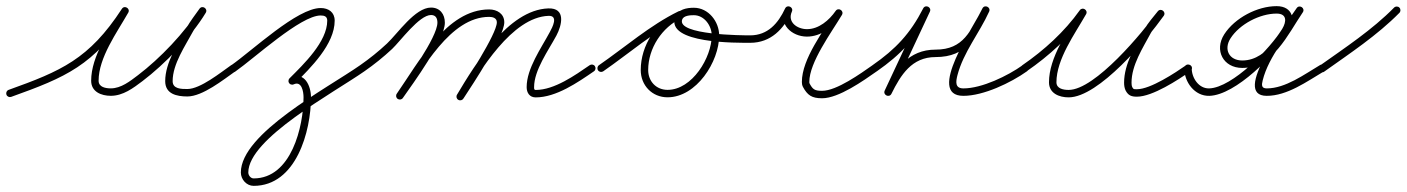

<svg xmlns="http://www.w3.org/2000/svg" viewBox="-25 -297 4535 619"><path d="M11.1 15.3C11.1 15.3 11.1 15.3 11.1 15.3C187 -47.8 277.5 -85.7 388.1 -255.5C392.3 -262 389.1 -268.5 383.9 -271.6C378.7 -274.8 371.4 -274.7 367.6 -267.9C328.7 -199.7 268.9 -116.7 268.9 -36.7C268.9 -1 301.6 11.9 332.2 11.9C371.6 11.9 404.3 -12.8 434.2 -35.4C506.7 -90.3 591.5 -178.2 638.3 -255.8C642.3 -262.4 639.5 -268.8 634.6 -272C629.7 -275.2 622.7 -275.2 618.2 -268.9C604 -249 588.7 -229.2 576.6 -208C576.6 -208 576.5 -207.9 576.5 -207.8C576.5 -207.8 576.4 -207.7 576.4 -207.7C548.5 -155.9 507.6 -95.5 507.6 -35.4C507.6 6.1 544.7 14 579 14C628.1 14 695.1 -40 733.9 -67.2C739.3 -71 740.6 -78.5 736.8 -83.9C733 -89.3 725.5 -90.6 720.1 -86.8C720.1 -86.8 720.1 -86.8 720.1 -86.8C686.9 -63.6 620.9 -10 579 -10C559.5 -10 531.6 -10 531.6 -35.4C531.6 -90.5 571.8 -148.5 597.6 -196.3C597.6 -196.3 597.5 -196.2 597.5 -196.2C597.5 -196.1 597.4 -196 597.4 -196C609.2 -216.6 624.1 -235.7 637.8 -255.1C642.2 -261.3 639.2 -267.9 634.1 -271.3C628.9 -274.6 621.7 -274.8 617.7 -268.2C572.5 -193.2 489.8 -107.6 419.8 -54.6C394.6 -35.5 365.4 -12.1 332.2 -12.1C315.8 -12.1 292.9 -15.9 292.9 -36.7C292.9 -111.4 352 -192.1 388.4 -256.1C392.3 -262.8 389.3 -269.2 384.2 -272.2C379.2 -275.3 372.2 -275.1 367.9 -268.5C262.3 -106.3 171.4 -67.7 2.9 -7.3C-3.3 -5.1 -6.5 1.8 -4.3 8.1C-2.1 14.3 4.8 17.5 11.1 15.3Z M716.2 -68.8C720 -63.4 727.5 -62 732.9 -65.8C796.3 -110.2 944.3 -247.1 1008.8 -247.1C1020.9 -247.1 1030 -243.9 1030 -230.5C1030 -162.5 953.8 -89.8 908.5 -44.5C903.8 -39.8 903.8 -32.2 908.5 -27.5C913.2 -22.8 920.8 -22.8 925.5 -27.5C925.5 -27.5 925.5 -27.5 925.5 -27.5C976.2 -78.3 1054 -154.1 1054 -230.5C1054 -257.6 1034.2 -271.1 1008.8 -271.1C933.1 -271.1 789.4 -134.7 719.1 -85.5C713.7 -81.7 712.4 -74.2 716.2 -68.8ZM922 -25.1C922 -25.1 922 -25.1 922 -25.1C947.9 -37 953.6 -0.9 953.6 16.6C953.6 110.7 914.3 278.2 792.7 278.2C783.1 278.2 775.5 268.1 775.5 259.1C775.5 149.7 1050.9 2.1 1149.9 -67.2C1155.3 -71 1156.6 -78.5 1152.8 -83.9C1149 -89.3 1141.5 -90.6 1136.1 -86.8C1028.5 -11.5 751.5 133 751.5 259.1C751.5 281.4 769.8 302.2 792.7 302.2C930.1 302.2 977.6 125.6 977.6 16.6C977.6 -20.1 956.8 -67.5 912 -46.9C906 -44.1 903.3 -37 906.1 -31C908.9 -25 916 -22.3 922 -25.1Z M1149.9 -67.2C1149.9 -67.2 1149.9 -67.2 1149.9 -67.2C1181.3 -89 1211.1 -113 1239.1 -139.1C1265.3 -163.7 1326.5 -248.6 1364.6 -248.6C1379.8 -248.6 1385.2 -238.1 1385.2 -224C1385.2 -176.3 1283.9 -37.6 1254.2 5.1C1250.4 10.6 1251.7 18.1 1257.1 21.8C1262.6 25.6 1270.1 24.3 1273.8 18.9C1273.8 18.9 1273.8 18.9 1273.8 18.9C1307.9 -29.9 1409.2 -167.5 1409.2 -224C1409.2 -251.3 1393.3 -272.6 1364.6 -272.6C1313.2 -272.6 1257.2 -189 1222.7 -156.7C1195.6 -131.3 1166.6 -108.1 1136.1 -86.8C1130.7 -83.1 1129.4 -75.6 1133.2 -70.1C1136.9 -64.7 1144.4 -63.4 1149.9 -67.2ZM1273.8 18.9C1273.8 18.9 1273.8 18.9 1273.8 18.9C1338.1 -73.3 1426 -242.6 1552.1 -242.6C1563.7 -242.6 1576.8 -238.9 1576.8 -225.1C1576.8 -187.1 1475.2 -32.9 1448.9 7.4C1445.3 13 1446.9 20.4 1452.4 24.1C1458 27.7 1465.4 26.1 1469.1 20.6C1499.3 -25.7 1600.8 -178 1600.8 -225.1C1600.8 -252.8 1577.4 -266.6 1552.1 -266.6C1414 -266.6 1324 -95 1254.2 5.1C1250.4 10.6 1251.7 18.1 1257.1 21.8C1262.6 25.6 1270.1 24.3 1273.8 18.9ZM1452.5 24.8C1458.2 28.2 1465.5 26.4 1468.9 20.7C1521.6 -67.6 1625.3 -241.7 1743.4 -245.9C1776.1 -247.1 1756 -209.2 1747.6 -193.7C1719.5 -141.2 1672.9 -76.2 1672.9 -16.1C1672.9 2 1682.3 17 1702 17C1768.2 17 1837.6 -31.2 1889.8 -67.1C1895.3 -70.9 1896.6 -78.3 1892.9 -83.8C1889.1 -89.3 1881.7 -90.6 1876.2 -86.9C1876.2 -86.9 1876.2 -86.9 1876.2 -86.9C1828.8 -54.3 1762.4 -7 1702 -7C1696.6 -7 1696.9 -11.5 1696.9 -16.1C1696.9 -70.9 1742.8 -133.9 1768.8 -182.3C1786.7 -215.8 1800.1 -271.9 1742.6 -269.9C1613.1 -265.3 1506.5 -89.1 1448.3 8.4C1444.9 14.1 1446.8 21.5 1452.5 24.8Z M1903.1 -70.2C1906.9 -64.7 1914.4 -63.4 1919.8 -67.1C2002.5 -124.3 2082.5 -194.6 2172.6 -238.7C2179.8 -242.2 2180.8 -249.2 2178.2 -254.6C2175.6 -260 2169.5 -263.7 2162.3 -260.4C2090.5 -227.1 2040.7 -150.4 2040.7 -71.2C2040.7 -21.8 2077.3 16.7 2127.2 16.7C2220.2 16.7 2293.6 -98.2 2293.6 -182.5C2293.6 -227.5 2258.9 -272 2212 -272C2188.8 -272 2160.4 -266.9 2151.7 -242C2151.7 -242 2151.7 -242 2151.7 -242C2151.7 -242 2151.7 -242 2151.7 -242C2120.8 -155.4 2353.3 -159.1 2394 -159C2400.6 -159 2406 -164.4 2406 -171C2406 -177.6 2400.6 -183 2394 -183C2394 -183 2394 -183 2394 -183C2370.6 -183 2156.4 -183.7 2174.3 -234C2174.3 -234 2174.3 -234 2174.3 -234C2174.3 -234 2174.3 -234 2174.3 -234C2178.9 -247.1 2200.6 -248 2212 -248C2245.5 -248 2269.6 -214.2 2269.6 -182.5C2269.6 -111.7 2206.5 -7.3 2127.2 -7.3C2090.5 -7.3 2064.7 -34.9 2064.7 -71.2C2064.7 -141.1 2109 -209.2 2172.4 -238.6C2179.6 -241.9 2180.6 -249.1 2178 -254.5C2175.4 -260 2169.2 -263.7 2162.1 -260.3C2070.8 -215.6 1989.9 -144.8 1906.2 -86.9C1900.7 -83.1 1899.4 -75.6 1903.1 -70.2Z M2394 -159C2394 -159 2394 -159 2394 -159C2460 -159.2 2501.5 -202.9 2527.9 -259.4C2531.2 -266.6 2527.4 -272.7 2521.9 -275.2C2516.4 -277.7 2509.3 -276.6 2506 -269.4C2483.6 -219 2527.4 -179.4 2575.9 -179C2622.7 -178.6 2663.4 -211.4 2688.9 -248.2C2693.3 -254.5 2690.2 -261.1 2685.1 -264.4C2679.9 -267.7 2672.7 -267.8 2668.7 -261.2C2630.4 -197.2 2560.2 -107.3 2560.2 -32.8C2560.2 -27.7 2560.9 -22.5 2563.2 -17.9C2563.2 -17.9 2563.2 -17.7 2563.3 -17.6C2563.4 -17.4 2563.4 -17.3 2563.4 -17.3C2578.2 10.1 2592 19.8 2625.3 19.8C2679.1 19.8 2758.8 -37 2801.9 -67.2C2807.3 -71 2808.6 -78.5 2804.8 -83.9C2801 -89.3 2793.5 -90.6 2788.1 -86.8C2750.1 -60.2 2672.5 -4.2 2625.3 -4.2C2600.2 -4.2 2594.9 -9.5 2584.6 -28.7C2584.6 -28.7 2584.6 -28.6 2584.7 -28.4C2584.8 -28.3 2584.8 -28.1 2584.8 -28.1C2584.2 -29.5 2584.2 -31.4 2584.2 -32.8C2584.2 -96.1 2655.1 -191.7 2689.3 -248.8C2693.3 -255.5 2690.4 -261.9 2685.5 -265.1C2680.6 -268.3 2673.5 -268.2 2669.1 -261.8C2648.3 -231.8 2614.6 -202.7 2576.1 -203C2545.2 -203.3 2512.7 -225.4 2528 -259.6C2531.2 -266.8 2527.4 -272.9 2522 -275.4C2516.6 -277.9 2509.5 -276.7 2506.1 -269.6C2483.8 -221.7 2450.3 -183.2 2394 -183C2387.3 -183 2382 -177.6 2382 -171C2382 -164.3 2387.4 -159 2394 -159Z M2801.9 -67.1C2801.9 -67.1 2801.9 -67.1 2801.9 -67.1C2879.3 -121 2929.3 -174.2 2972.7 -259C2976.3 -266 2972.5 -272.2 2967.1 -274.9C2961.6 -277.5 2954.5 -276.7 2951.1 -269.6C2909.9 -181.4 2868.6 -93.2 2827.3 -5.1C2824 2.1 2827.6 8.2 2833 10.8C2838.4 13.4 2845.4 12.4 2849 5.3C2879 -55.4 2914.6 -113 2991 -113C3093.4 -113 3120.3 -177.7 3163.6 -258.8C3167.2 -265.7 3163.5 -271.8 3158 -274.5C3152.5 -277.3 3145.3 -276.5 3142.1 -269.4C3116.6 -213.3 2958.3 12 3081 12C3145.7 12 3233.5 -29.9 3286 -67.2C3291.4 -71.1 3292.6 -78.6 3288.8 -84C3284.9 -89.4 3277.4 -90.6 3272 -86.8C3223.8 -52.4 3140.5 -12 3081 -12C3053.3 -12 3056.4 -33.8 3061.8 -54.7C3081.1 -128.7 3132.6 -190.5 3163.9 -259.5C3167.1 -266.6 3163.6 -272.6 3158.3 -275.2C3153 -277.8 3146.1 -277 3142.4 -270.1C3103.7 -197.6 3082.4 -137 2991 -137C2904.4 -137 2861.8 -74.8 2827.5 -5.3C2823.9 1.8 2827.7 8 2833.1 10.6C2838.6 13.2 2845.7 12.3 2849.1 5.1C2890.3 -83.1 2931.6 -171.2 2972.9 -259.4C2976.2 -266.5 2972.6 -272.6 2967.3 -275.3C2962 -277.9 2954.9 -276.9 2951.3 -269.9C2909.7 -188.6 2862.4 -138.5 2788.1 -86.9C2782.7 -83.1 2781.4 -75.6 2785.1 -70.1C2788.9 -64.7 2796.4 -63.4 2801.9 -67.1Z M3284.8 -67.1C3284.8 -67.1 3284.8 -67.1 3284.8 -67.1C3356.9 -116.7 3424.9 -178.5 3475.8 -250C3480.2 -256.2 3477 -262.8 3471.8 -266.1C3466.6 -269.4 3459.3 -269.5 3455.6 -262.9C3416.7 -194.7 3356.9 -111.7 3356.9 -31.7C3356.9 4 3389.6 16.9 3420.2 16.9C3517.5 16.9 3673.7 -171.4 3726.8 -246C3731.3 -252.4 3728.9 -259 3724.2 -262.6C3719.5 -266.1 3712.5 -266.6 3707.6 -260.5C3692.9 -241.9 3676.3 -223.5 3664.6 -203C3664.6 -203 3664.5 -202.9 3664.5 -202.8C3664.5 -202.7 3664.4 -202.7 3664.4 -202.7C3636.1 -149.7 3599 -92 3599 -30.3C3599 -21.5 3600.3 -12.5 3604.3 -4.5C3604.3 -4.5 3604.4 -4.4 3604.4 -4.4C3604.5 -4.3 3604.5 -4.2 3604.5 -4.2C3612.9 11 3622.8 14.7 3640.4 14.7C3690.5 14.7 3773.3 -39.5 3812.9 -67.2C3818.3 -71 3819.6 -78.5 3815.8 -83.9C3812 -89.3 3804.5 -90.6 3799.1 -86.8C3799.1 -86.8 3799.1 -86.8 3799.1 -86.8C3764.4 -62.6 3684.1 -9.3 3640.4 -9.3C3630.3 -9.3 3629.3 -8.9 3625.5 -15.8C3625.5 -15.8 3625.5 -15.7 3625.6 -15.6C3625.6 -15.5 3625.7 -15.5 3625.7 -15.5C3623.4 -19.9 3623 -25.4 3623 -30.3C3623 -87.3 3659.4 -142.3 3685.6 -191.3C3685.6 -191.3 3685.5 -191.3 3685.5 -191.2C3685.5 -191.1 3685.4 -191 3685.4 -191C3696.5 -210.5 3712.4 -228 3726.4 -245.5C3731.2 -251.6 3728.7 -258.4 3723.8 -262.1C3718.9 -265.7 3711.7 -266.3 3707.2 -260C3660.2 -193.7 3505.7 -7.1 3420.2 -7.1C3403.8 -7.1 3380.9 -10.9 3380.9 -31.7C3380.9 -106.4 3440 -187.1 3476.4 -251.1C3480.2 -257.7 3477.3 -264 3472.4 -267.1C3467.6 -270.2 3460.6 -270.1 3456.2 -264C3406.9 -194.7 3341 -134.9 3271.2 -86.9C3265.7 -83.1 3264.4 -75.7 3268.1 -70.2C3271.9 -64.7 3279.3 -63.4 3284.8 -67.1Z M3805 -89C3798.4 -89 3793 -83.6 3793 -77C3793 -32.5 3826.5 13.3 3873.9 12C3958.8 9.7 4088 -122.5 4129.6 -191.8C4153.2 -231.3 4143.8 -277.2 4090.7 -277.2C4028.3 -277.2 3955.8 -239 3922 -186.5C3889 -135.2 3918.4 -78 3980.1 -78C4078.7 -78 4127.1 -186.5 4175.1 -257.2C4179.6 -263.7 4176.8 -270.4 4171.8 -273.7C4166.8 -277.1 4159.5 -277.1 4155.2 -270.5C4124.5 -224 3942.7 12 4059 12C4124.8 12 4188.2 -34.1 4243.1 -66.7C4248.8 -70.1 4250.7 -77.4 4247.3 -83.1C4243.9 -88.8 4236.6 -90.7 4230.9 -87.3C4180.3 -57.3 4119.4 -12 4059 -12C4041.1 -12 4042.3 -23.5 4045.9 -38C4065.1 -115.6 4130.6 -189.6 4175.2 -257.3C4179.6 -263.9 4176.8 -270.6 4171.9 -273.9C4166.9 -277.2 4159.7 -277.2 4155.3 -270.6C4112.8 -208.1 4066.3 -102 3980.1 -102C3937.3 -102 3919.4 -138.1 3942.2 -173.5C3971.6 -219.2 4036.5 -253.2 4090.7 -253.2C4124.4 -253.2 4123 -227.5 4109 -204.2C4072.1 -142.7 3948.4 -14.1 3873.2 -12C3839.6 -11.1 3817 -46.1 3817 -77C3817 -83.6 3811.6 -89 3805 -89Z M4227.2 -68.7C4231.1 -63.3 4238.5 -62 4244 -65.9C4326.7 -124.7 4415.2 -183.1 4486.6 -255.6C4491.2 -260.3 4491.1 -267.9 4486.4 -272.6C4481.7 -277.2 4474.1 -277.1 4469.4 -272.4C4469.4 -272.4 4469.4 -272.4 4469.4 -272.4C4399.1 -200.9 4311.6 -143.4 4230 -85.4C4224.6 -81.6 4223.4 -74.1 4227.2 -68.7Z"/></svg>

Font: FRB American Cursive Guidelines Light
Style: Italic
Weight: 300
Italic angle: -25°
Version: Version 2.0;Modular Font Editor K font №1